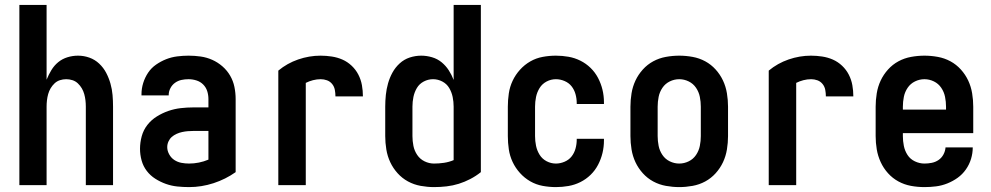

<svg xmlns="http://www.w3.org/2000/svg" viewBox="-20 -755 4040 783"><path d="M59 0V-735H170V-430Q178 -450 189.5 -469Q201 -488 217.5 -501.5Q234 -515 255 -521.5Q276 -528 298 -528Q322 -528 344.5 -520Q367 -512 384.5 -495.5Q402 -479 413 -458Q424 -437 430.5 -414Q437 -391 439 -367.5Q441 -344 441 -320V0H330V-320Q330 -333 328.5 -346Q327 -359 323.5 -371.5Q320 -384 313.5 -395Q307 -406 297.5 -415Q288 -424 275.5 -428Q263 -432 250 -432Q237 -432 224.5 -428Q212 -424 202.5 -415Q193 -406 186.5 -395Q180 -384 176.5 -371.5Q173 -359 171.5 -346Q170 -333 170 -320V0Z M751 8Q727 8 703 5.5Q679 3 656.5 -5Q634 -13 613.5 -26Q593 -39 578.5 -58Q564 -77 557.5 -100.5Q551 -124 551 -148Q551 -174 558 -199.5Q565 -225 581 -245.5Q597 -266 619.5 -280Q642 -294 666.5 -302.5Q691 -311 717 -314Q743 -317 769 -317H830V-351Q830 -368 825 -383.5Q820 -399 808.5 -410.5Q797 -422 781 -427Q765 -432 749 -432Q734 -432 720 -429Q706 -426 694 -417.5Q682 -409 675 -395.5Q668 -382 668 -368V-366H557V-371Q557 -394 564 -416.5Q571 -439 584 -458.5Q597 -478 616.5 -491.5Q636 -505 657.5 -513.5Q679 -522 702.5 -525Q726 -528 749 -528Q774 -528 798.5 -524.5Q823 -521 845.5 -511Q868 -501 887 -484.5Q906 -468 918.5 -446.5Q931 -425 936 -400.5Q941 -376 941 -351V-53Q900 -24 851 -8Q802 8 751 8ZM751 -88Q771 -88 791 -92Q811 -96 830 -104V-221H769Q757 -221 745.5 -220Q734 -219 722.5 -216.5Q711 -214 700 -209Q689 -204 680.5 -196.5Q672 -189 667 -178Q662 -167 662 -155Q662 -140 670 -125.5Q678 -111 691 -102.5Q704 -94 719.5 -91Q735 -88 751 -88Z M1115 0V-467Q1151 -497 1196 -512.5Q1241 -528 1287 -528Q1310 -528 1333 -524.5Q1356 -521 1376.5 -512Q1397 -503 1414 -487Q1431 -471 1441.5 -450.5Q1452 -430 1456 -407.5Q1460 -385 1460 -362H1348Q1348 -375 1345.5 -388.5Q1343 -402 1334.5 -412.5Q1326 -423 1313.5 -427.5Q1301 -432 1288 -432Q1272 -432 1256.5 -428Q1241 -424 1227 -417V0Z M1750 8Q1723 8 1695.5 3Q1668 -2 1644 -15Q1620 -28 1601.5 -48.5Q1583 -69 1571.5 -93.5Q1560 -118 1555.5 -145.5Q1551 -173 1551 -200V-320Q1551 -344 1553.5 -368Q1556 -392 1562.5 -415Q1569 -438 1580.5 -459Q1592 -480 1610 -496.5Q1628 -513 1651 -520.5Q1674 -528 1698 -528Q1720 -528 1742 -521.5Q1764 -515 1781 -501Q1798 -487 1810 -468.5Q1822 -450 1830 -429V-735H1941V-53Q1921 -37 1898 -25Q1875 -13 1851 -5.5Q1827 2 1801.5 5Q1776 8 1750 8ZM1750 -88Q1770 -88 1790.5 -91Q1811 -94 1830 -102V-320Q1830 -340 1826 -359.5Q1822 -379 1812 -396Q1802 -413 1784 -422.5Q1766 -432 1746 -432Q1726 -432 1708 -422.5Q1690 -413 1680 -396Q1670 -379 1666 -359.5Q1662 -340 1662 -320V-200Q1662 -180 1666 -160Q1670 -140 1681.5 -123Q1693 -106 1711.5 -97Q1730 -88 1750 -88Z M2247 8Q2220 8 2193 3Q2166 -2 2142.5 -15.5Q2119 -29 2100.5 -49.5Q2082 -70 2070.5 -94.5Q2059 -119 2055 -146Q2051 -173 2051 -200V-320Q2051 -347 2055 -374Q2059 -401 2070.5 -425.5Q2082 -450 2100.5 -470.5Q2119 -491 2142.5 -504.5Q2166 -518 2193 -523Q2220 -528 2247 -528Q2273 -528 2298.5 -523.5Q2324 -519 2347 -507.5Q2370 -496 2388.5 -478Q2407 -460 2419 -437Q2431 -414 2437 -389Q2443 -364 2443 -338V-331H2332V-334Q2332 -353 2327 -371Q2322 -389 2311 -403Q2300 -417 2282.5 -424.5Q2265 -432 2247 -432Q2227 -432 2209 -422.5Q2191 -413 2180.5 -396Q2170 -379 2166 -359.5Q2162 -340 2162 -320V-200Q2162 -180 2166 -160.5Q2170 -141 2180.5 -124Q2191 -107 2209 -97.5Q2227 -88 2247 -88Q2265 -88 2282.5 -95.5Q2300 -103 2311 -117Q2322 -131 2327 -149Q2332 -167 2332 -186V-189H2443V-182Q2443 -156 2437 -131Q2431 -106 2419 -83Q2407 -60 2388.5 -42Q2370 -24 2347 -12.5Q2324 -1 2298.5 3.5Q2273 8 2247 8Z M2750 8Q2723 8 2695.5 3Q2668 -2 2644 -15Q2620 -28 2601.5 -48.5Q2583 -69 2571.5 -93.5Q2560 -118 2555.5 -145.5Q2551 -173 2551 -200V-320Q2551 -347 2555.5 -374.5Q2560 -402 2571.5 -426.5Q2583 -451 2601.5 -471.5Q2620 -492 2644 -505Q2668 -518 2695.5 -523Q2723 -528 2750 -528Q2777 -528 2804.5 -523Q2832 -518 2856 -505Q2880 -492 2898.5 -471.5Q2917 -451 2928.5 -426.5Q2940 -402 2944.5 -374.5Q2949 -347 2949 -320V-200Q2949 -173 2944.5 -145.5Q2940 -118 2928.5 -93.5Q2917 -69 2898.5 -48.5Q2880 -28 2856 -15Q2832 -2 2804.5 3Q2777 8 2750 8ZM2750 -88Q2770 -88 2788.5 -97Q2807 -106 2818.5 -123Q2830 -140 2834 -160Q2838 -180 2838 -200V-320Q2838 -340 2834 -360Q2830 -380 2818.5 -397Q2807 -414 2788.5 -423Q2770 -432 2750 -432Q2730 -432 2711.5 -423Q2693 -414 2681.5 -397Q2670 -380 2666 -360Q2662 -340 2662 -320V-200Q2662 -180 2666 -160Q2670 -140 2681.5 -123Q2693 -106 2711.5 -97Q2730 -88 2750 -88Z M3115 0V-467Q3151 -497 3196 -512.5Q3241 -528 3287 -528Q3310 -528 3333 -524.5Q3356 -521 3376.5 -512Q3397 -503 3414 -487Q3431 -471 3441.5 -450.5Q3452 -430 3456 -407.5Q3460 -385 3460 -362H3348Q3348 -375 3345.5 -388.5Q3343 -402 3334.5 -412.5Q3326 -423 3313.5 -427.5Q3301 -432 3288 -432Q3272 -432 3256.5 -428Q3241 -424 3227 -417V0Z M3750 8Q3722 8 3695 3Q3668 -2 3644 -15Q3620 -28 3601.5 -48.5Q3583 -69 3571.5 -94Q3560 -119 3555.5 -146Q3551 -173 3551 -200V-320Q3551 -347 3555.5 -374.5Q3560 -402 3571.5 -426.5Q3583 -451 3601.5 -471.5Q3620 -492 3644 -505Q3668 -518 3695.5 -523Q3723 -528 3750 -528Q3777 -528 3804.5 -523Q3832 -518 3856 -505Q3880 -492 3898.5 -471.5Q3917 -451 3928.5 -426.5Q3940 -402 3944.5 -374.5Q3949 -347 3949 -320V-212H3662V-200Q3662 -180 3666 -160Q3670 -140 3681 -123Q3692 -106 3711 -97Q3730 -88 3750 -88Q3765 -88 3780 -91Q3795 -94 3807.5 -102.5Q3820 -111 3827.5 -125Q3835 -139 3836 -154H3947Q3947 -130 3940 -107Q3933 -84 3919 -64Q3905 -44 3885.5 -30Q3866 -16 3843.5 -7Q3821 2 3797.5 5Q3774 8 3750 8ZM3662 -308H3838V-320Q3838 -340 3834 -360Q3830 -380 3818.5 -397Q3807 -414 3788.5 -423Q3770 -432 3750 -432Q3730 -432 3711.5 -423Q3693 -414 3681.5 -397Q3670 -380 3666 -360Q3662 -340 3662 -320Z"/></svg>

Font: Moesevka
Style: Bold
Weight: 700
Monospace: yes
Designer: Belleve Invis
Foundry: Belleve Invis
Version: Version 32.5.0; ttfautohint (v1.8.4)